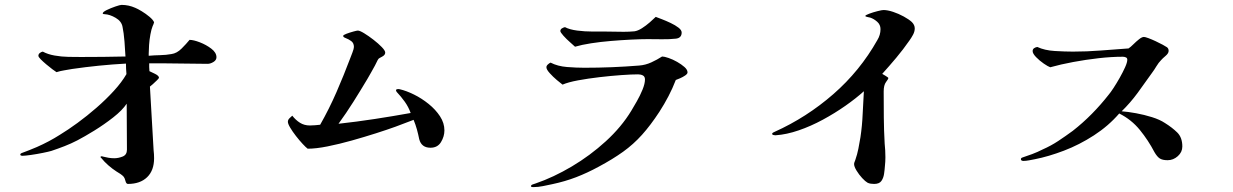

<svg xmlns="http://www.w3.org/2000/svg" viewBox="-20 -758 5040 785"><path d="M865 -524Q865 -512 852.5 -504.5Q840 -497 829 -497Q786 -497 742 -498Q698 -499 654 -499H590Q590 -492 590 -483.5Q590 -475 591 -467Q598 -464 614 -456Q630 -448 630 -440Q630 -438 622 -430Q614 -422 605 -414Q596 -406 593 -404Q597 -339 600.5 -274Q604 -209 608 -144Q609 -136 609.5 -127.5Q610 -119 610 -111Q610 -61 581.5 -33.5Q553 -6 503 -6Q496 -6 493 -18Q490 -30 486 -35Q481 -41 472 -47Q463 -53 456 -57Q439 -68 423 -82Q407 -96 394 -112Q391 -114 391 -116Q391 -119 395 -119Q399 -119 400 -118Q412 -115 423.5 -113Q435 -111 447 -111Q464 -111 481.5 -118Q499 -125 499 -146Q499 -193 498.5 -240Q498 -287 498 -334Q480 -307 443 -278Q406 -249 365.5 -224Q325 -199 296 -184Q271 -171 244 -160.5Q217 -150 190 -141Q180 -138 155.5 -133Q131 -128 106.5 -124.5Q82 -121 71 -121Q69 -121 66 -122Q63 -123 63 -126Q63 -130 68 -132Q84 -138 99.5 -144Q115 -150 131 -157Q156 -168 179.5 -180.5Q203 -193 225 -207Q258 -227 297 -255.5Q336 -284 374.5 -317.5Q413 -351 445.5 -386.5Q478 -422 497 -455Q496 -466 495.5 -477Q495 -488 495 -498Q440 -495 385 -489.5Q330 -484 275 -476Q259 -473 243 -470.5Q227 -468 211 -463Q206 -466 194 -475Q182 -484 169 -495Q156 -506 146.5 -515.5Q137 -525 137 -530Q137 -537 143 -541.5Q149 -546 155 -547Q175 -536 203 -531Q231 -526 259.5 -525.5Q288 -525 311 -525Q357 -525 402.5 -525.5Q448 -526 493 -527Q492 -551 489 -588Q486 -625 481 -648Q477 -671 453 -685Q429 -699 408 -700Q407 -700 403.5 -700.5Q400 -701 400 -703Q400 -709 416.5 -717Q433 -725 452 -731.5Q471 -738 477 -738Q506 -738 533 -726Q543 -722 559.5 -712Q576 -702 591 -689.5Q606 -677 610 -667Q609 -663 607.5 -659Q606 -655 604 -651Q599 -639 595 -617.5Q591 -596 589.5 -574Q588 -552 588 -538V-530Q611 -532 635 -532.5Q659 -533 681 -537Q703 -540 722.5 -559.5Q742 -579 755 -595Q771 -595 797 -585Q823 -575 844 -559Q865 -543 865 -524Z M1797 -225Q1797 -200 1783 -177Q1769 -154 1740 -154Q1703 -154 1694 -189Q1690 -209 1684.5 -229Q1679 -249 1671 -268Q1652 -261 1634 -254Q1616 -247 1597 -240Q1564 -228 1517 -213Q1470 -198 1418.5 -183.5Q1367 -169 1319.5 -159.5Q1272 -150 1238 -150Q1231 -155 1217.5 -169.5Q1204 -184 1190 -202Q1176 -220 1166.5 -236Q1157 -252 1157 -260Q1157 -268 1163.5 -274.5Q1170 -281 1175 -285Q1189 -267 1206.5 -256Q1224 -245 1247 -245Q1258 -245 1268.5 -246Q1279 -247 1289 -248Q1326 -313 1356 -382Q1386 -451 1412 -520Q1415 -528 1421 -543.5Q1427 -559 1427 -566Q1427 -582 1416 -590Q1405 -598 1394 -602Q1383 -606 1383 -611Q1383 -615 1396.5 -620Q1410 -625 1424.5 -629Q1439 -633 1443 -633Q1451 -633 1469 -622Q1487 -611 1507 -595.5Q1527 -580 1541 -565.5Q1555 -551 1555 -543Q1555 -533 1542.5 -526.5Q1530 -520 1528 -518Q1524 -513 1520.5 -505Q1517 -497 1513 -490Q1506 -477 1498 -463Q1490 -449 1482 -435Q1454 -388 1425 -342Q1396 -296 1364 -252Q1437 -260 1512 -271.5Q1587 -283 1659 -296Q1650 -321 1635 -342Q1620 -363 1602 -382Q1601 -384 1600 -385.5Q1599 -387 1599 -389Q1599 -392 1602.5 -393Q1606 -394 1608 -394Q1610 -394 1612 -393.5Q1614 -393 1615 -393Q1641 -387 1672.5 -371.5Q1704 -356 1732.5 -333Q1761 -310 1779 -282.5Q1797 -255 1797 -225Z M2791 -462Q2791 -456 2781.5 -449.5Q2772 -443 2760.5 -438Q2749 -433 2743 -431Q2730 -397 2713 -364.5Q2696 -332 2676 -301Q2640 -246 2605 -207Q2570 -168 2527.5 -137.5Q2485 -107 2427 -76Q2381 -51 2335.5 -33.5Q2290 -16 2238 -5Q2219 -1 2199.5 3Q2180 7 2160 7Q2158 7 2154.5 6.5Q2151 6 2151 3Q2151 -2 2159.5 -4.5Q2168 -7 2170 -8Q2243 -33 2318 -77.5Q2393 -122 2457 -180.5Q2521 -239 2561 -305Q2570 -320 2583.5 -343.5Q2597 -367 2607 -391.5Q2617 -416 2617 -433Q2617 -445 2608.5 -449.5Q2600 -454 2589 -454Q2563 -454 2520.5 -451Q2478 -448 2431 -442.5Q2384 -437 2343.5 -429.5Q2303 -422 2280 -412Q2273 -417 2257 -430.5Q2241 -444 2227.5 -459Q2214 -474 2214 -483Q2214 -489 2220 -494.5Q2226 -500 2231 -502Q2260 -487 2298.5 -484Q2337 -481 2369 -481Q2482 -481 2593 -490Q2619 -492 2643 -503Q2667 -514 2687 -527Q2696 -527 2713.5 -521Q2731 -515 2748.5 -505Q2766 -495 2778.5 -484Q2791 -473 2791 -462ZM2767 -625Q2767 -603 2744 -600Q2716 -597 2686.5 -597.5Q2657 -598 2628 -598Q2599 -598 2559.5 -596Q2520 -594 2477.5 -590.5Q2435 -587 2396.5 -581Q2358 -575 2331 -567Q2326 -572 2311 -585Q2296 -598 2283.5 -612Q2271 -626 2271 -631Q2271 -638 2277.5 -642Q2284 -646 2290 -647Q2309 -637 2340 -633Q2371 -629 2403 -629Q2435 -629 2456 -629Q2475 -629 2493.5 -628.5Q2512 -628 2530 -628Q2541 -628 2552 -628.5Q2563 -629 2574 -630Q2588 -632 2604.5 -642.5Q2621 -653 2636.5 -666.5Q2652 -680 2661 -689Q2669 -686 2686 -679.5Q2703 -673 2722 -664Q2741 -655 2754 -645Q2767 -635 2767 -625Z M3720 -642Q3720 -629 3713 -616Q3706 -603 3698 -592Q3673 -556 3644.5 -522Q3616 -488 3587 -456Q3589 -455 3600.5 -448Q3612 -441 3612 -439Q3612 -435 3602.5 -422.5Q3593 -410 3593 -384Q3593 -331 3593.5 -277.5Q3594 -224 3597 -171Q3600 -143 3600 -115Q3600 -106 3599.5 -97Q3599 -88 3598 -79Q3597 -64 3594.5 -47Q3592 -30 3583.5 -18Q3575 -6 3554 -6Q3547 -6 3540 -7Q3533 -8 3527 -11Q3518 -16 3505 -30Q3492 -44 3482 -60.5Q3472 -77 3472 -87Q3472 -92 3474 -96Q3476 -100 3477 -104Q3485 -127 3489.5 -150Q3494 -173 3498 -197Q3505 -244 3507 -291.5Q3509 -339 3512 -385Q3480 -356 3436.5 -325.5Q3393 -295 3344 -268.5Q3295 -242 3245.5 -225Q3196 -208 3152 -205H3149Q3147 -205 3142 -206Q3137 -207 3137 -211Q3137 -214 3141 -216Q3145 -218 3147 -219Q3278 -278 3387 -373Q3496 -468 3567 -594Q3580 -615 3580 -639Q3580 -657 3566.5 -669Q3553 -681 3538 -686Q3535 -687 3526.5 -688.5Q3518 -690 3518 -693Q3518 -696 3534 -702Q3550 -708 3568 -712.5Q3586 -717 3592 -717Q3609 -717 3631.5 -709.5Q3654 -702 3675 -690.5Q3696 -679 3708 -668Q3720 -656 3720 -642Z M4814 -159Q4814 -136 4795.5 -119.5Q4777 -103 4754 -103Q4733 -103 4722 -110Q4711 -117 4700 -136Q4675 -184 4640.5 -226.5Q4606 -269 4556 -294Q4512 -243 4452.5 -204.5Q4393 -166 4330 -142Q4267 -118 4211 -107Q4201 -105 4187.5 -102.5Q4174 -100 4164 -100Q4161 -100 4157.5 -101.5Q4154 -103 4154 -107Q4154 -112 4160 -114Q4171 -118 4180 -121Q4189 -124 4200 -128Q4208 -131 4222 -137Q4236 -143 4243 -147Q4277 -162 4306.5 -181.5Q4336 -201 4366 -223Q4407 -255 4444 -292.5Q4481 -330 4513 -371Q4520 -379 4532.5 -398Q4545 -417 4558 -440Q4571 -463 4580 -483Q4589 -503 4589 -514Q4589 -521 4583 -523.5Q4577 -526 4571 -526Q4524 -526 4471.5 -520Q4419 -514 4368 -504.5Q4317 -495 4274 -483Q4265 -486 4247.5 -498Q4230 -510 4216 -524.5Q4202 -539 4202 -549Q4202 -557 4208 -561Q4214 -565 4221 -566Q4251 -552 4292.5 -549.5Q4334 -547 4367 -547Q4424 -547 4480.5 -551.5Q4537 -556 4594 -560Q4602 -565 4613.5 -576.5Q4625 -588 4637 -597.5Q4649 -607 4657 -607Q4662 -607 4675.5 -602Q4689 -597 4705 -589.5Q4721 -582 4734 -575Q4747 -568 4751 -565Q4758 -560 4758 -550Q4758 -540 4745.5 -529.5Q4733 -519 4727 -512Q4717 -502 4708 -487Q4699 -472 4690 -460Q4662 -420 4631.5 -378.5Q4601 -337 4566 -303Q4592 -301 4625 -295Q4658 -289 4690 -279Q4722 -269 4743 -255Q4772 -237 4793 -216.5Q4814 -196 4814 -159Z"/></svg>

Font: Kaisei HarunoUmi Medium
Style: Regular
Weight: 500
Designer: Font-Kai, 金井和夫
Foundry: KAZUO KANAI
Version: Version 5.003